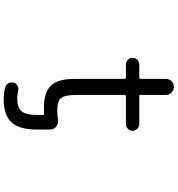

<svg xmlns="http://www.w3.org/2000/svg" viewBox="19 -774 962 1040"><g transform="rotate(90 500.0 -254.0)"><path d="M681.6 -35.2V28.3Q681.6 123 642.1 165Q602.5 207 518.6 207Q488.3 207 454.1 199.2Q439.5 196.3 431.6 182.6Q423.8 168.9 427.7 153.3Q431.6 138.7 444.8 131.8Q458 125 473.6 128.9Q494.1 133.8 511.7 133.8Q562.5 133.8 582.5 110.4Q602.5 86.9 602.5 28.3V-5.9Q602.5 -12.7 595.7 -11.7Q582 -10.7 566.4 -10.7Q480.5 -10.7 443.8 -48.8Q407.2 -86.9 407.2 -178.7V-447.3Q407.2 -455.1 399.4 -455.1H329.1Q314.5 -455.1 303.7 -465.8Q293 -476.6 293 -491.2Q293 -505.9 303.7 -516.6Q314.5 -527.3 329.1 -527.3H399.4Q407.2 -527.3 407.2 -535.2V-671.9Q407.2 -689.5 419.9 -702.1Q432.6 -714.8 450.7 -714.8Q468.8 -714.8 481.4 -702.1Q494.1 -689.5 494.1 -671.9V-535.2Q494.1 -527.3 501 -527.3H652.3Q667 -527.3 677.7 -516.6Q688.5 -505.9 688.5 -491.2Q688.5 -476.6 677.7 -465.8Q667 -455.1 652.3 -455.1H501Q494.1 -455.1 494.1 -447.3V-192.4Q494.1 -125 511.2 -104Q528.3 -83 576.2 -83Q601.6 -83 626 -86.9Q630.9 -87.9 634.8 -87.9Q651.4 -87.9 665 -78.1Q681.6 -65.4 681.6 -43.9Z"/></g></svg>

Font: Rounded Mgen+ 1m regular
Style: Regular
Weight: 400
Designer: [Source Han Sans]
Ryoko NISHIZUKA  (kana & ideographs); Paul D. Hunt (Latin, Greek & Cyrillic); Wenlong ZHANG  (bopomofo
Version: Version 1.059.20150602